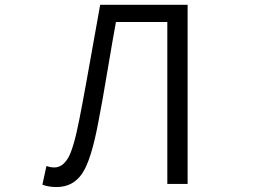

<svg xmlns="http://www.w3.org/2000/svg" viewBox="-20 -752 1040 785"><path d="M211.9 12.7Q176.8 12.7 153.3 2.9L169.9 -73.2Q186.5 -67.4 202.1 -67.4Q235.4 -67.4 258.3 -106Q281.2 -144.5 304.7 -265.6Q319.3 -335.9 389.6 -732.4H747.1V0H664.1V-662.1H454.1Q443.4 -605.5 420.4 -468.3Q397.5 -331.1 382.8 -256.8Q353.5 -97.7 315.9 -42.5Q278.3 12.7 211.9 12.7Z"/></svg>

Font: GenEi Gothic M SemiLight
Style: Regular
Weight: 350
Designer: o_tamon (Modified); [Source Han Sans]
Ryoko NISHIZUKA  (kana & ideographs); Paul D. Hunt (Latin, Greek & Cyrillic); Wenl
Version: Version 1.1a;Original Version 1.004